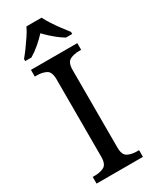

<svg xmlns="http://www.w3.org/2000/svg" viewBox="-235 -988 838 1044"><g transform="rotate(-30 183.5 -465.5)"><path d="M38 0V-42H51Q85 -42 109 -54.5Q133 -67 133 -114V-600Q133 -647 109 -659.5Q85 -672 51 -672H38V-714H329V-672H316Q282 -672 258 -659.5Q234 -647 234 -600V-114Q234 -67 258 -54.5Q282 -42 316 -42H329V0ZM35 -784Q51 -803 70 -829Q89 -855 107 -882Q125 -909 135 -931H230Q241 -909 258.5 -882Q276 -855 295.5 -829Q315 -803 330 -784V-771H291Q272 -782 252.5 -797Q233 -812 215 -828.5Q197 -845 182 -861Q160 -837 131.5 -812.5Q103 -788 74 -771H35Z"/></g></svg>

Font: Noto Serif Toto
Style: Regular
Weight: 400
Designer: Monotype Design Team
Foundry: Monotype Imaging Inc.
Version: Version 2.001